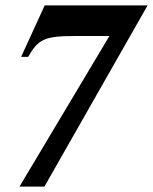

<svg xmlns="http://www.w3.org/2000/svg" viewBox="-20 -689 565 709"><path d="M525 -669H145L58 -479H84C121 -544 144 -556 257 -556H384L52 0H144Z"/></svg>

Font: XITS
Style: Bold Italic
Weight: 700
Italic angle: -16.33°
Designer: MicroPress Inc., with final additions and corrections provided by Coen Hoffman, Elsevier (retired)
Version: Version 1.302